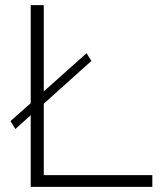

<svg xmlns="http://www.w3.org/2000/svg" viewBox="-20 -730 628 750"><path d="M100 0V-280L40 -226L21 -257L100 -327V-710H151V-373L318 -522L337 -492L151 -325V-46H575V0Z"/></svg>

Font: Raleway Light
Style: Regular
Weight: 300
Designer: Matt McInerney, Pablo Impallari, Rodrigo Fuenzalida
Foundry: Matt McInerney, Pablo Impallari, Rodrigo Fuenzalida
Version: Version 4.026